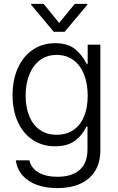

<svg xmlns="http://www.w3.org/2000/svg" viewBox="-20 -761 610 991"><path d="M61.5 66.4H131.8Q141.1 107.9 179.4 129.6Q217.8 151.4 276.4 151.4Q350.6 151.4 391.1 116Q431.6 80.6 431.6 9.8V-107.4H425.8Q406.7 -64.9 367.9 -35.4Q329.1 -5.9 263.7 -5.9Q200.2 -5.9 150.6 -37.8Q101.1 -69.8 73 -129.6Q44.9 -189.5 44.9 -269.5Q44.9 -349.6 72.5 -410.4Q100.1 -471.2 149.9 -504.6Q199.7 -538.1 264.6 -538.1Q330.6 -538.1 367.9 -507.3Q405.3 -476.6 426.8 -431.6H432.6V-530.3H498V13.7Q498 79.1 470 123Q441.9 167 391.8 188.5Q341.8 210 276.4 210Q217.3 210 171.1 193.4Q125 176.8 96.4 144.5Q67.9 112.3 61.5 66.4ZM432.6 -267.6Q432.6 -329.1 413.8 -376.7Q395 -424.3 358.9 -450.9Q322.8 -477.5 272.5 -477.5Q221.7 -477.5 185.5 -450Q149.4 -422.4 130.9 -374.8Q112.3 -327.1 112.3 -267.6Q112.3 -207.5 130.9 -161.9Q149.4 -116.2 185.5 -90.8Q221.7 -65.4 272.5 -65.4Q322.3 -65.4 358.4 -89.6Q394.5 -113.8 413.6 -159.4Q432.6 -205.1 432.6 -267.6ZM285.2 -642.6 366.2 -741.2H430.7V-736.3L313.5 -596.7H257.8L140.6 -736.3V-741.2H205.1Z"/></svg>

Font: Pretendard JP Light
Style: Regular
Weight: 300
Designer: Base glyphs from Inter by Rasmus Andersson; Hangeul glyphs from Noto Sans CJK(Source Han Sans) by Jang Soo-young and Kan
Foundry: Kil Hyung-jin
Version: Version 1.309